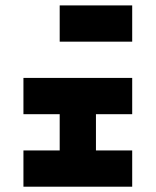

<svg xmlns="http://www.w3.org/2000/svg" viewBox="-20 -704 587 724"><path d="M205.1 -546.9V-683.6H478.5V-546.9ZM205.1 -273.4H68.4V-410.2H478.5V-273.4H341.8V-136.7H478.5V0H68.4V-136.7H205.1Z"/></svg>

Font: DatCub
Style: Bold
Weight: 700
Designer: GGBot
Version: 1.00